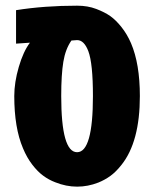

<svg xmlns="http://www.w3.org/2000/svg" viewBox="-20 -660 553 689"><path d="M256.8 -639.6Q294.9 -639.6 325.4 -627.9Q356 -616.2 376 -602.1Q396 -587.9 416 -562.7Q436 -537.6 450.2 -504.9Q481.9 -430.7 481.9 -315.4Q481.9 -150.9 416 -68.4Q396 -43 376 -28.6Q356 -14.2 333 -4.9Q295.4 9.8 256.8 9.8Q217.3 9.8 178.2 -5.9Q155.3 -14.6 135.3 -29.3Q115.2 -43.9 95.7 -69.3Q76.2 -94.7 62.5 -127.9Q31.2 -201.2 31.2 -315.4Q31.2 -364.3 47.4 -419.7Q63.5 -475.1 87.4 -506.8L37.6 -503.4V-623.5Q139.2 -639.6 256.8 -639.6ZM199.7 -315.4Q199.7 -113.8 256.6 -113.8Q313.5 -113.8 313.5 -315.4Q313.5 -432.6 296.9 -476.6Q281.7 -516.1 256.8 -516.1L236.3 -514.6Q214.8 -483.9 207.3 -438.2Q199.7 -392.6 199.7 -315.4Z"/></svg>

Font: Open Sans Hebrew Condensed Extra Bold
Style: Regular
Weight: 800
Width: 3
Foundry: Ascender Corporation, Yanek Iontef
Version: Version 2.001;PS 002.001;hotconv 1.0.70;makeotf.lib2.5.58329